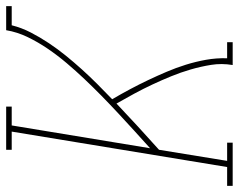

<svg xmlns="http://www.w3.org/2000/svg" viewBox="-133 -679 775 623"><g transform="rotate(-90 254.5 -367.5)"><path d="M-37 0V-18H24L139 -717H80V-735H220V-717H159L85 -268Q114 -294 142.5 -320Q171 -346 199.5 -372.5Q228 -399 255.5 -426Q283 -453 309.5 -481Q336 -509 361 -538.5Q386 -568 407.5 -599.5Q429 -631 445.5 -665Q462 -699 468 -735H546V-717H484Q476 -685 460.5 -655Q445 -625 426 -596.5Q407 -568 385.5 -541.5Q364 -515 341 -489.5Q318 -464 293.5 -439.5Q269 -415 244 -391Q261 -362 276.5 -333Q292 -304 306 -274.5Q320 -245 333 -214.5Q346 -184 356 -152Q366 -120 372 -86.5Q378 -53 377 -18H429V0H355Q361 -36 355.5 -70Q350 -104 340.5 -136.5Q331 -169 318.5 -199.5Q306 -230 292 -260Q278 -290 262 -319.5Q246 -349 230 -377Q193 -342 155.5 -307.5Q118 -273 80 -239L44 -18H103V0Z"/></g></svg>

Font: Iosevka Curly Slab Thin
Style: Italic
Weight: 100
Italic angle: -9°
Monospace: yes
Designer: Belleve Invis
Foundry: Belleve Invis
Version: Version 22.1.2; ttfautohint (v1.8.4)